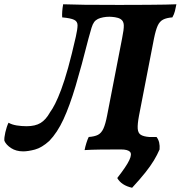

<svg xmlns="http://www.w3.org/2000/svg" viewBox="-50 -699 845 898"><path d="M58.4 9Q25.6 9 2.1 -6.2Q-21.4 -21.5 -29.5 -40.4Q-31 -54.4 -24.9 -80.8Q-18.8 -107.2 -10.1 -125Q5.8 -115.9 28.2 -112.3Q50.5 -108.7 74.5 -108.7Q114.7 -108.7 139.7 -123.8Q164.7 -138.9 184.3 -174.3Q195.1 -188.6 208 -214Q220.9 -239.4 236.2 -280.1Q251.6 -320.9 268.5 -381.6Q285.4 -442.4 304.7 -527.5Q312.7 -563.1 312.7 -580.9Q312.7 -598.7 296.6 -606.4Q280.5 -614.2 240.9 -617.7Q239.9 -629.4 241.1 -646.1Q242.4 -662.9 245.4 -679Q281.6 -677.5 345.3 -676.7Q409 -676 507.5 -676Q589.1 -676 640.8 -676.5Q692.5 -677 723.7 -677.5Q755 -678 775 -679Q771.9 -662.3 768.2 -647.2Q764.4 -632 756.2 -617.7Q729.2 -615.7 713 -607.4Q696.8 -599.2 687.5 -578.8Q678.3 -558.5 670.2 -518.7L600.2 -158.3Q592.7 -118.5 594.1 -97.4Q595.6 -76.3 608.8 -68.3Q622.1 -60.3 648.1 -58.3Q650.1 -47.7 648 -30.9Q646 -14.1 643 3Q617.2 1 580.2 0.5Q543.1 0 502.1 0Q461.1 0 418.7 0.5Q376.3 1 345.6 3Q348.7 -13.1 354 -30.1Q359.3 -47.1 364.9 -58.3Q392.4 -60.3 408.1 -68.3Q423.8 -76.3 433.6 -97.4Q443.3 -118.5 450.9 -158.3L520.9 -518.7Q529.9 -562.5 529 -581.8Q528 -601.2 514 -609.8Q503.6 -616.2 487.6 -618.5Q471.6 -620.7 461.5 -620.7Q446.9 -620.7 432.6 -618Q418.2 -615.2 407.9 -610.3Q396.9 -604.8 390.2 -595.6Q383.4 -586.3 377.9 -568.5Q372.3 -550.6 363.7 -518.2Q331.3 -389.8 303.6 -296.7Q275.8 -203.6 246.9 -141Q217.9 -78.4 180.6 -39.9Q145.5 -8.1 113.3 0.5Q81.1 9 58.4 9ZM567.9 179.2Q542.9 173.6 525.5 162.2Q508.1 150.9 498.4 133.6Q541.6 78.4 554.9 49.7Q568.3 21 557.4 10.5Q546.6 0 515.6 0L520.6 -58.3H682.2Q691.2 -46.6 694.5 -31.9Q697.8 -17.3 696.3 0Q685.3 25.6 669.6 51.6Q653.9 77.6 629.6 108.1Q605.4 138.6 567.9 179.2Z"/></svg>

Font: Vollkorn
Style: Italic
Weight: 400
Italic angle: -11°
Designer: Friedrich Althausen
Foundry: Friedrich Althausen
Version: Version 5.001